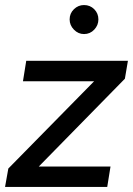

<svg xmlns="http://www.w3.org/2000/svg" viewBox="-21 -741 529 761"><path d="M71 -18 12 -73 417 -485 474 -429ZM-1 0 12 -73 73 -81H417L404 0ZM70 -419 83 -500H486L474 -429L412 -419ZM312 -606Q289 -606 272 -623.5Q255 -641 255 -664Q255 -688 272 -704.5Q289 -721 312 -721Q336 -721 352.5 -704.5Q369 -688 369 -664Q369 -641 352.5 -623.5Q336 -606 312 -606Z"/></svg>

Font: Figtree Light Medium
Style: Italic
Weight: 500
Italic angle: -9.5°
Version: Version 2.000